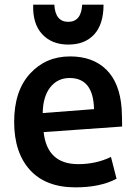

<svg xmlns="http://www.w3.org/2000/svg" viewBox="-20 -790 603 827"><path d="M506 -245 168 -221Q183 -83 317 -83Q394 -83 458 -114L482 -20Q412 17 305 17Q177 17 109 -58Q41 -133 41 -265Q41 -398 109 -472.5Q177 -547 282 -547Q380 -547 438 -490Q496 -433 504 -322Q506 -284 506 -245ZM385 -320Q382 -454 280 -454Q228 -454 196.5 -414Q165 -374 164 -303ZM274 -598Q203 -598 161.5 -643Q120 -688 123 -770H214Q218 -696 274 -696Q330 -696 334 -770H426Q426 -686 386 -642Q346 -598 274 -598Z"/></svg>

Font: Repo
Style: DemiBold
Weight: 600
Designer: Stefan Peev
Foundry: Context Ltd
Version: Version 001.000